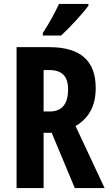

<svg xmlns="http://www.w3.org/2000/svg" viewBox="-20 -953 552 973"><path d="M428 -924V-933H279C258 -888 232 -839 197 -786V-773H290C336 -816 401 -886 428 -924ZM230 -714H64V0H201V-280H242L359 0H510L363 -314C433 -356 465 -419 465 -507C465 -645 388 -714 230 -714ZM229 -598C294 -598 325 -567 325 -500C325 -425 293 -388 232 -388H201V-598Z"/></svg>

Font: Noto Sans Arabic UI XCn
Style: Bold
Weight: 700
Width: 2
Designer: Monotype Design Team, Nadine Chahine and Nizar Qandah
Foundry: Monotype Imaging Inc.
Version: Version 2.010